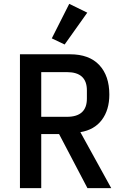

<svg xmlns="http://www.w3.org/2000/svg" viewBox="-20 -981 640 1001"><path d="M195 0H84V-698H345Q445 -698 497.5 -642Q550 -586 550 -488Q550 -408 511 -356Q472 -304 399 -292L560 0H436L288 -282H195ZM329 -372Q433 -372 433 -467V-510Q433 -605 329 -605H195V-372ZM317 -749 250 -781 341 -961 435 -915Z"/></svg>

Font: IBM Plex Mono Medium
Style: Regular
Weight: 500
Monospace: yes
Designer: Mike Abbink, Paul van der Laan, Pieter van Rosmalen
Foundry: Bold Monday
Version: Version 2.3